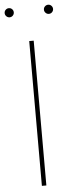

<svg xmlns="http://www.w3.org/2000/svg" viewBox="-64 -931 364 961"><g transform="rotate(-5 117.5 -450.0)"><path d="M128.9 -727.5V0H106.4V-727.5ZM216.3 -854.5Q207 -854.5 200.2 -861.3Q193.4 -868.2 193.4 -877.4Q193.4 -887.2 200.2 -893.8Q207 -900.4 216.3 -900.4Q226.1 -900.4 232.7 -893.6Q239.3 -886.7 239.3 -877.4Q239.3 -868.2 232.7 -861.3Q226.1 -854.5 216.3 -854.5ZM19 -854.5Q9.8 -854.5 2.9 -861.3Q-3.9 -868.2 -3.9 -877.4Q-3.9 -887.2 2.9 -893.8Q9.8 -900.4 19 -900.4Q28.8 -900.4 35.4 -893.6Q42 -886.7 42 -877.4Q42 -868.2 35.4 -861.3Q28.8 -854.5 19 -854.5Z"/></g></svg>

Font: Inter 18pt Thin
Style: Regular
Weight: 250
Designer: Rasmus Andersson
Foundry: rsms
Version: Version 4.001;git-66647c0bb